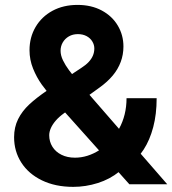

<svg xmlns="http://www.w3.org/2000/svg" viewBox="-20 -736 688 767"><path d="M36.3 -187.8Q36.3 -227.8 52.3 -260Q68.3 -292.1 96.6 -318.5Q124.9 -345 169.2 -375.1L304.8 -464.7Q322.9 -476.3 334.2 -488.4Q345.6 -500.6 351.2 -514Q356.8 -527.4 356.8 -542.5Q356.8 -557 348.8 -570.3Q340.9 -583.6 325.9 -591.7Q310.9 -599.7 291 -599.7Q270.7 -599.7 255.2 -590.7Q239.6 -581.7 230.8 -566.6Q222 -551.4 222 -533.4Q222 -514.7 231.6 -494.9Q241.2 -475.1 255.7 -455.6Q270.2 -436.1 297 -404.2L313 -385.2L648 0H496.7L217.5 -312Q209.5 -321 199.6 -332.7Q168.2 -368.5 147.1 -397.8Q126.1 -427.2 112 -462.3Q97.9 -497.3 97.9 -535.6Q97.9 -586.6 122 -628Q146.2 -669.3 189.6 -692.9Q233.1 -716.4 289.8 -716.4Q344.8 -716.4 386.5 -694.1Q428.2 -671.7 450.6 -633.7Q473.1 -595.7 473.1 -550.4Q473.1 -517.6 462.2 -488.5Q451.4 -459.5 430.5 -434.4Q409.5 -409.3 379.2 -387.4L235.1 -283.2Q215.3 -268.9 202.6 -254Q189.8 -239.2 183.2 -224.3Q176.6 -209.4 176.6 -195.7Q176.6 -170.3 189.4 -149.8Q202.2 -129.3 225.6 -117.7Q248.9 -106.1 279.6 -106.1Q329.7 -106.1 377.6 -136.6Q425.5 -167.1 455.5 -221.5Q485.5 -275.8 485.5 -343.6H605.8Q605.8 -279.7 592.1 -228.1Q578.4 -176.4 554.1 -138.9Q529.9 -101.5 495.3 -75Q484.9 -68.1 476 -62.7Q466.2 -56.5 456.4 -50.4Q419 -20 370.7 -4.8Q322.5 10.5 272.6 10.5Q201.1 10.5 147.5 -15.5Q93.9 -41.5 65.1 -86.6Q36.3 -131.7 36.3 -187.8Z"/></svg>

Font: Pretendard Variable
Style: Regular
Weight: 400
Designer: Base glyphs from Inter by Rasmus Andersson; Hangul glyphs from Noto Sans CJK(Source Han Sans) by Jang Soo-young and Kang
Foundry: Kil Hyung-jin
Version: Version 1.100;FEAKit 1.0